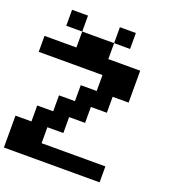

<svg xmlns="http://www.w3.org/2000/svg" viewBox="-173 -1129 1124 1257"><g transform="rotate(20 389.0 -500.0)"><path d="M444.4 -777.8H666.7V-555.6H555.6V-444.4H444.4V-333.3H333.3V-222.2H222.2V-111.1H666.7V0H0V-222.2H111.1V-333.3H222.2V-444.4H333.3V-555.6H444.4V-666.7H0V-777.8H222.2V-888.9H444.4ZM555.6 -888.9H444.4V-1000H555.6ZM222.2 -888.9H111.1V-1000H222.2Z"/></g></svg>

Font: Pixeloid Sans
Style: Bold
Weight: 700
Monospace: yes
Designer: GGBot
Version: 0.3